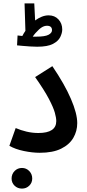

<svg xmlns="http://www.w3.org/2000/svg" viewBox="-20 -890 512 1126"><path d="M35 -35 72 -139Q102 -126 136 -118Q170 -110 205 -110Q310 -110 310 -180Q310 -199 301.5 -229.5Q293 -260 266.5 -310.5Q240 -361 186 -438L287 -502Q359 -396 396 -310Q433 -224 433 -168Q433 -121 410 -81.5Q387 -42 338.5 -18Q290 6 213 6Q170 6 119.5 -4.5Q69 -15 35 -35ZM198 -616Q180 -616 156.5 -617.5Q133 -619 111.5 -621Q90 -623 80 -624L83 -682Q95 -680 111 -679Q119 -695 129 -709L124 -870H181L186 -770Q205 -784 225 -792Q245 -800 265 -800Q301 -800 323 -776Q345 -752 345 -717Q345 -697 333.5 -673Q322 -649 290.5 -632.5Q259 -616 198 -616ZM255 -739Q232 -739 208.5 -717Q185 -695 172 -675Q182 -675 191 -675Q244 -675 264.5 -686Q285 -697 285 -713Q285 -739 255 -739ZM109 216Q83 216 65.5 199Q48 182 48 157Q48 131 65.5 113Q83 95 109 95Q134 95 151.5 113Q169 131 169 157Q169 182 151.5 199Q134 216 109 216Z"/></svg>

Font: Noto Sans Arabic UI SmCn SmBd
Style: Regular
Weight: 600
Width: 4
Designer: Monotype Design Team, Nadine Chahine and Nizar Qandah
Foundry: Monotype Imaging Inc.
Version: Version 2.010; ttfautohint (v1.8.4.7-5d5b)